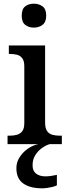

<svg xmlns="http://www.w3.org/2000/svg" viewBox="-20 -783 371 1043"><path d="M21 0V-46H34Q55 -46 72.5 -51Q90 -56 101 -70.5Q112 -85 112 -114V-423Q112 -452 101 -466.5Q90 -481 72.5 -485.5Q55 -490 34 -490H28V-536H225V-117Q225 -87 235.5 -71.5Q246 -56 264 -51Q282 -46 304 -46H316V0ZM164 -633Q136 -633 117 -648Q98 -663 98 -698Q98 -734 117 -748.5Q136 -763 164 -763Q191 -763 211 -748.5Q231 -734 231 -698Q231 -663 211 -648Q191 -633 164 -633ZM210 240Q143 240 106 213.5Q69 187 69 130Q69 99 86 72Q103 45 129.5 26Q156 7 187 0H250Q229 6 207.5 21.5Q186 37 171.5 60Q157 83 157 115Q157 146 176.5 160.5Q196 175 226 175Q240 175 255.5 173Q271 171 289 167V224Q279 229 264.5 232.5Q250 236 235.5 238Q221 240 210 240Z"/></svg>

Font: Noto Rashi Hebrew Medium
Style: Regular
Weight: 500
Version: Version 1.006